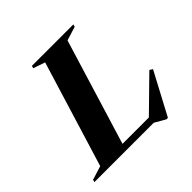

<svg xmlns="http://www.w3.org/2000/svg" viewBox="-234 -869 1071 1071"><g transform="rotate(-45 301.0 -334.0)"><path d="M408 -665 204.5 0H-45L-41 -14.5L41 -40L233 -666.5L163 -690.5L167 -705H494L490 -690.5ZM412 -27.5 614 -225.5 632 -214.5 498.5 36.5H486.5L423 0H94L109.5 -40H478.5Z"/></g></svg>

Font: Newsreader 60pt
Style: Bold Italic
Weight: 700
Italic angle: -17°
Designer: Hugues Gentile
Foundry: Production Type
Version: Version 1.003